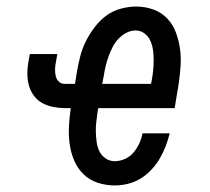

<svg xmlns="http://www.w3.org/2000/svg" viewBox="-20 -558 640 586"><path d="M330 8Q303 8 277.5 -0.5Q252 -9 234 -27Q216 -45 206 -69Q196 -93 192.5 -119.5Q189 -146 190.5 -173.5Q192 -201 196 -228H178Q160 -228 142.5 -231.5Q125 -235 110 -243Q95 -251 84.5 -264.5Q74 -278 69 -294.5Q64 -311 63.5 -329Q63 -347 66 -365L71 -393H155L150 -365Q148 -354 148 -344Q148 -334 150.5 -324.5Q153 -315 160 -308.5Q167 -302 178 -302H209L215 -340Q219 -363 225 -386.5Q231 -410 242 -432Q253 -454 268.5 -474.5Q284 -495 304 -510Q324 -525 348.5 -531.5Q373 -538 396 -538Q423 -538 448 -529Q473 -520 490.5 -501.5Q508 -483 517 -458.5Q526 -434 529.5 -408Q533 -382 531 -354.5Q529 -327 525 -300L513 -228H280L278 -218Q276 -202 274 -186.5Q272 -171 272.5 -155.5Q273 -140 275 -124.5Q277 -109 283.5 -96Q290 -83 302.5 -74.5Q315 -66 330 -66Q346 -66 361.5 -73Q377 -80 387.5 -92.5Q398 -105 405 -120Q412 -135 415 -151H498Q493 -131 485.5 -111.5Q478 -92 467.5 -74Q457 -56 442 -40Q427 -24 409 -13Q391 -2 370.5 3Q350 8 330 8ZM292 -302H441L443 -312Q446 -328 447.5 -343.5Q449 -359 449 -374.5Q449 -390 447 -405Q445 -420 439 -433.5Q433 -447 421 -456Q409 -465 394 -465Q379 -465 365 -457.5Q351 -450 340.5 -438.5Q330 -427 323 -413Q316 -399 311 -385Q306 -371 302.5 -356.5Q299 -342 297 -328Z"/></svg>

Font: Iosevka Curly Extended Oblique
Style: Regular
Weight: 400
Width: 7
Italic angle: -9°
Monospace: yes
Designer: Belleve Invis
Foundry: Belleve Invis
Version: Version 11.1.0; ttfautohint (v1.8.3)